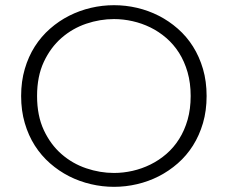

<svg xmlns="http://www.w3.org/2000/svg" viewBox="-20 -703 873 736"><path d="M772 -335Q772 -278.8 758.1 -231.2Q744.1 -183.6 719.7 -145Q695.3 -106.4 661.6 -76.9Q627.9 -47.4 588.6 -27.3Q549.3 -7.3 505.6 2.9Q461.9 13.2 417 13.2Q372.1 13.2 328.4 2.9Q284.7 -7.3 245.1 -27.3Q205.6 -47.4 171.9 -76.9Q138.2 -106.4 113.5 -145Q88.9 -183.6 75 -231.2Q61 -278.8 61 -335Q61 -391.1 75 -438.7Q88.9 -486.3 113.5 -524.9Q138.2 -563.5 171.9 -593Q205.6 -622.6 245.1 -642.6Q284.7 -662.6 328.4 -672.9Q372.1 -683.1 417 -683.1Q461.9 -683.1 505.6 -672.9Q549.3 -662.6 588.6 -642.6Q627.9 -622.6 661.6 -593Q695.3 -563.5 719.7 -524.9Q744.1 -486.3 758.1 -438.7Q772 -391.1 772 -335ZM710.9 -335Q710.9 -384.8 699 -426.3Q687 -467.8 666.3 -500.5Q645.5 -533.2 617.2 -557.6Q588.9 -582 556.4 -597.9Q523.9 -613.8 488.3 -621.8Q452.6 -629.9 417 -629.9Q363.3 -629.9 310.5 -612.1Q257.8 -594.2 215.8 -557.6Q173.8 -521 147.9 -465.6Q122.1 -410.2 122.1 -335Q122.1 -259.8 147.9 -204.3Q173.8 -148.9 215.8 -112.3Q257.8 -75.7 310.5 -57.9Q363.3 -40 417 -40Q452.6 -40 488.3 -48.1Q523.9 -56.2 556.6 -72.3Q589.4 -88.4 617.7 -112.8Q646 -137.2 666.7 -170.2Q687.5 -203.1 699.2 -244.1Q710.9 -285.2 710.9 -335Z"/></svg>

Font: Syncopate
Style: Regular
Weight: 400
Width: 7
Version: Version 001.001